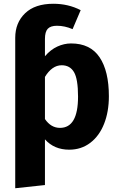

<svg xmlns="http://www.w3.org/2000/svg" viewBox="-20 -779 631 1021"><path d="M559 -267Q559 -185 533.5 -120.5Q508 -56 460 -19.5Q412 17 348 17Q268 17 219 -38V205L61 222V-578Q61 -658 113.5 -708.5Q166 -759 264 -759Q343 -759 409 -725L366 -624Q324 -642 283 -642Q249 -642 234 -626Q219 -610 219 -572V-480Q249 -515 285 -531.5Q321 -548 358 -548Q460 -548 509.5 -474.5Q559 -401 559 -267ZM395 -265Q395 -359 373.5 -395.5Q352 -432 308 -432Q282 -432 259.5 -416Q237 -400 219 -370V-146Q251 -99 299 -99Q395 -99 395 -265Z"/></svg>

Font: Fira Sans BGR
Style: Bold
Weight: 700
Designer: bBox Type GmbH & Carrois Corporate GbR & Edenspiekermann AG
Foundry: bBox Type GmbH & Carrois Corporate GbR & Edenspiekermann AG
Version: Version 4.301